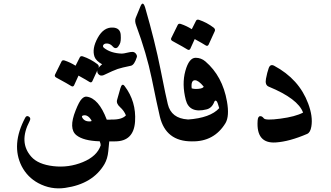

<svg xmlns="http://www.w3.org/2000/svg" viewBox="-20 -760 1814 1052"><path d="M480 -102.5Q463.4 -128.9 443.4 -128.4Q423.3 -127.9 431.2 -114.7Q444.8 -91.8 477.1 -95.2Q483.9 -96.2 480 -102.5ZM454.6 -230.5Q520.5 -222.2 564.9 -104.5Q596.2 -105 601.1 -103Q619.1 -95.7 629.2 -70.1Q639.2 -44.4 637 -15.1Q634.8 14.2 610.4 14.6H578.6Q577.1 29.8 573.2 69.6Q569.3 109.4 552.7 138.7Q488.8 248 336.9 269.5Q259.3 280.8 189.5 243.2Q130.4 211.4 98.6 150.4Q39.6 32.7 118.2 -115.2Q125.5 -128.9 138.2 -121.1Q150.9 -113.3 142.6 -97.2Q81.1 19.5 151.4 98.6Q188.5 140.6 272.2 150.4Q356 160.2 433.8 128.2Q511.7 96.2 531.7 36.6Q532.2 28.8 526.4 14.2Q437.5 11.7 398.9 -19Q354 -54.7 394.5 -155.3Q413.6 -204.1 428.7 -218.8Q441.9 -231.9 454.6 -230.5ZM417.5 -446.3Q421.9 -454.6 433.6 -451.2Q477.1 -436.5 514.2 -408.2Q523.9 -399.9 520.5 -390.1L485.8 -314.5Q480 -304.2 469 -311.8Q458 -319.3 410.2 -345.7L385.7 -292Q379.9 -281.7 368.2 -289.8Q356.4 -297.9 288.1 -335Q276.9 -341.3 281.7 -351.6L317.4 -423.8Q321.8 -432.1 333.5 -428.7Q365.7 -418 394 -399.9Z M621.6 -212.9 639.2 -274.9Q648.4 -308.1 663.1 -288.1Q727.1 -203.6 720 -94.5Q712.9 14.6 610.4 14.6Q589.8 14.6 575.4 -18.8Q561 -52.2 557.9 -73Q554.7 -93.8 574.2 -102.1Q581.1 -105 589.4 -105Q647.9 -103.5 669.9 -127.9Q660.2 -152.8 637.9 -172.9Q615.7 -192.9 621.6 -212.9ZM697.8 -399.9Q646 -389.2 624.8 -382.1Q603.5 -375 547.4 -348.1Q529.8 -341.3 518.6 -354.5Q500.5 -377 539.6 -407.7Q506.3 -426.3 498 -448.7Q482.4 -492.7 515.4 -552.7Q548.3 -612.8 600.6 -608.9Q638.7 -606 641.4 -569.6Q644 -533.2 636 -518.3Q627.9 -503.4 623.5 -500Q610.8 -490.2 597.9 -505.1Q585 -520 568.8 -521.5Q552.7 -522.9 546.6 -514.2Q540.5 -505.4 549.8 -497.6Q586.9 -468.3 647.5 -466.3Q657.2 -466.3 676.8 -471.2Q696.3 -476.1 706.8 -475.6Q717.3 -475.1 724.6 -465.8Q731.9 -456.1 730 -447.8Q716.3 -404.3 697.8 -399.9Z M749.5 -725.1Q763.2 -758.3 775.4 -718.3Q829.1 -532.7 859.9 -377.9Q890.6 -223.1 899.4 -189.5Q918 -111.3 1008.8 -105.5Q1039.6 -103.5 1049.3 -75.2Q1053.2 -64 1053.5 -38.1Q1053.7 -12.2 1049.3 1Q1044.9 14.2 1030.3 14.6Q888.7 14.6 856 -120.6Q841.3 -182.6 811 -331.5Q783.2 -466.3 726.1 -620.6Q716.8 -645.5 723.6 -662.1Z M1048.3 -320.3Q1025.4 -320.3 1030.3 -275.9Q1045.9 -271 1069.1 -273.4Q1092.3 -275.9 1096.2 -285.2Q1067.4 -320.3 1048.3 -320.3ZM1051.8 -443.4Q1082 -443.4 1105.5 -423.3Q1199.2 -342.8 1223.6 -204.1Q1237.8 -124 1215.8 -85.9Q1153.3 17.1 1030.8 14.6Q1006.3 14.6 993.2 -15.6Q980.5 -45.9 982.4 -74.2Q984.4 -103.5 1008.3 -105Q1132.8 -113.8 1181.2 -167.5Q1171.9 -201.2 1166.5 -206.1Q1158.7 -213.4 1153.8 -201.2Q1140.6 -167.5 1111.8 -160.6Q1017.6 -137.2 998 -212.4Q975.6 -299.3 995.6 -371.3Q1015.6 -443.4 1051.8 -443.4ZM1054.2 -646.5Q1058.6 -654.8 1070.3 -651.4Q1113.8 -636.7 1150.9 -608.4Q1160.6 -600.1 1157.2 -590.3L1122.6 -514.6Q1116.7 -504.4 1105.7 -512Q1094.7 -519.5 1046.9 -545.9L1022.5 -492.2Q1016.6 -481.9 1004.9 -490Q993.2 -498 924.8 -535.2Q913.6 -541.5 918.5 -551.8L954.1 -624Q958.5 -632.3 970.2 -628.9Q1002.4 -618.2 1030.8 -600.1Z M1452.6 -285.2Q1430.7 -293.9 1437.3 -328.6Q1443.8 -363.3 1452.4 -387Q1460.9 -410.6 1481.9 -399.9Q1618.7 -326.7 1668.5 -192.9Q1695.3 -121.6 1686 -66.9Q1680.7 -34.2 1663.1 -26.4Q1565.9 15.6 1491.2 20.5Q1382.8 27.8 1391.6 -99.1Q1393.1 -123.5 1406.2 -123.5Q1416 -124 1425.5 -111.6Q1435.1 -99.1 1516.4 -109.9Q1597.7 -120.6 1640.6 -143.1Q1612.8 -219.2 1452.6 -285.2Z"/></svg>

Font: Amiri
Style: Bold Slanted
Weight: 700
Italic angle: 9°
Designer: Khaled Hosny
Version: Version 000.107